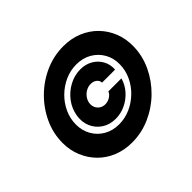

<svg xmlns="http://www.w3.org/2000/svg" viewBox="-160 -980 1232 1232"><g transform="rotate(-45 456.5 -364.0)"><path d="M280.8 -363.3Q289.6 -417 322.5 -460.7Q355.5 -504.4 403.8 -530.5Q452.1 -556.6 505.9 -556.6Q552.7 -556.6 589.1 -535.6Q625.5 -514.6 645.5 -478.8Q665.5 -442.9 662.6 -397.5H544.4Q543.5 -418 527.1 -430.7Q510.7 -443.4 487.3 -443.4Q465.3 -443.4 445.3 -432.9Q425.3 -422.4 411.6 -404.3Q397.9 -386.2 394 -364.3Q390.6 -342.3 398.4 -324.2Q406.2 -306.2 422.6 -295.2Q439 -284.2 460.9 -284.2Q484.4 -284.2 504.9 -296.9Q525.4 -309.6 533.2 -329.1H651.4Q639.2 -284.2 607.7 -248.3Q576.2 -212.4 533.2 -191.7Q490.2 -170.9 442.9 -170.9Q389.2 -170.9 349.4 -197Q309.6 -223.1 290.8 -266.8Q272 -310.5 280.8 -363.3ZM409.7 11.2Q340.3 11.2 282 -12.5Q223.6 -36.1 181.2 -79.1Q138.7 -122.1 115 -179Q91.3 -235.8 91.3 -302.2Q91.3 -388.2 127.2 -466.6Q163.1 -544.9 225.1 -606.4Q287.1 -668 366.7 -703.4Q446.3 -738.8 533.7 -738.8Q604.5 -738.8 663.3 -714.4Q722.2 -689.9 764.6 -646.5Q807.1 -603 830.1 -544.9Q853 -486.8 851.6 -418.9Q850.1 -334.5 813.5 -257.1Q776.9 -179.7 715.1 -119.1Q653.3 -58.6 574.5 -23.7Q495.6 11.2 409.7 11.2ZM433.1 -130.4Q486.3 -130.4 535.4 -152.1Q584.5 -173.8 623 -211.2Q661.6 -248.5 684.3 -296.9Q707 -345.2 708 -397.9Q709.5 -454.1 684.3 -499.3Q659.2 -544.4 614 -570.8Q568.8 -597.2 510.3 -597.2Q455.6 -597.2 406.2 -575Q356.9 -552.7 318.4 -514.6Q279.8 -476.6 257.6 -427.7Q235.4 -378.9 235.4 -325.7Q235.4 -270.5 260.7 -226.1Q286.1 -181.6 330.8 -156Q375.5 -130.4 433.1 -130.4Z"/></g></svg>

Font: Inter 16pt Black
Style: Italic
Weight: 900
Italic angle: -9.3988°
Version: Version 4.001;git-66647c0bb